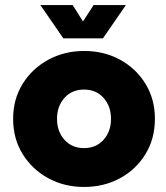

<svg xmlns="http://www.w3.org/2000/svg" viewBox="-20 -729 658 761"><path d="M313 12Q235 12 171.5 -22.5Q108 -57 70 -118Q32 -179 32 -258Q32 -336 70 -397Q108 -458 172 -492.5Q236 -527 314 -527Q392 -527 455.5 -492.5Q519 -458 556.5 -397Q594 -336 594 -258Q594 -179 556.5 -118Q519 -57 455.5 -22.5Q392 12 313 12ZM313 -142Q361 -142 390.5 -175Q420 -208 420 -258Q420 -308 390.5 -341Q361 -374 313 -374Q265 -374 235.5 -341Q206 -308 206 -258Q206 -208 235.5 -175Q265 -142 313 -142ZM231 -577 140 -709H268L309 -644L351 -709H479L388 -577Z"/></svg>

Font: MuseoModerno ExtraBold
Style: Regular
Weight: 800
Designer: Pablo Cosgaya, Héctor Gatti, Marcela Romero, and the Authors of The MuseoModerno Project.
Foundry: Omnibus-Type Team
Version: Version 1.001